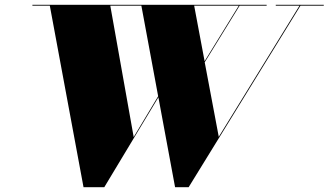

<svg xmlns="http://www.w3.org/2000/svg" viewBox="-20 -770 1369 800"><path d="M891.5 -200 833 -510.5 978.5 -746.5H1091V-750H115V-746.5H187.5L328 10H414.5L640 -364.5L709.5 10H766L1232 -746.5H1329V-750H1129V-746.5H1228ZM537 -199 439.5 -746.5H569L639 -369ZM789 -746.5H975L832.5 -515Z"/></svg>

Font: Bodoni* 48pt Fatface
Style: Italic
Weight: 900
Italic angle: -13°
Version: Version 2.3